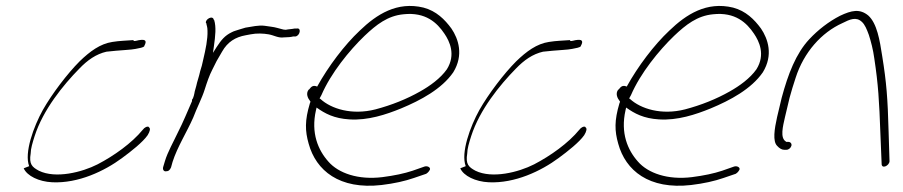

<svg xmlns="http://www.w3.org/2000/svg" viewBox="-20 -580 2973 632"><path d="M58 -26C69 -1 108 18 152 20C238 24 324 -17 382 -60C412 -82 450 -112 466 -135C474 -148 476 -158 470 -161V-162C465 -166 454 -159 451 -154L450 -153C414 -109 355 -67 301 -39C250 -13 163 9 108 -18C86 -30 75 -39 81 -75C81 -90 87 -110 94 -132C122 -219 188 -300 241 -354C268 -382 296 -402 331 -410H332C343 -411 353 -412 362 -413C381 -415 412 -416 426 -419C440 -422 451 -423 455 -428V-429C465 -447 457 -451 439 -448H438C425 -445 420 -443 419 -448C394 -446 375 -446 350 -442C310 -436 276 -411 242 -378C202 -338 151 -271 121 -218C91 -164 59 -77 76 -33ZM484 -142H485Z M517 -30C515 -22 519 -16 525 -16C535 -16 539 -20 543 -29L548 -47C564 -97 595 -145 616 -193C628 -225 645 -257 654 -286C661 -308 669 -332 679 -351L693 -379L711 -410C729 -442 755 -458 789 -464L805 -467C825 -471 847 -470 864 -467C882 -464 896 -454 915 -457H916C925 -457 939 -458 945 -460H953C968 -463 973 -490 956 -486H949C940 -484 930 -484 921 -482H920C915 -482 912 -483 908 -484L893 -488C886 -490 880 -491 873 -492L852 -495C831 -498 809 -492 788 -489L768 -483C760 -480 750 -478 743 -474C720 -463 708 -448 693 -425L681 -406L684 -427C689 -462 692 -491 685 -514H684C681 -532 654 -516 658 -504H659C660 -496 663 -492 663 -479C664 -451 657 -418 649 -384C646 -370 643 -357 639 -346C635 -327 629 -312 626 -297L621 -279C620 -273 617 -256 612 -252V-250V-249V-247C597 -213 583 -178 566 -145C551 -113 532 -80 523 -50ZM614 -188Z M996 -285C986 -272 993 -257 1001 -247L1002 -245L1000 -240C983 -183 984 -149 996 -107C1020 -19 1097 45 1236 29C1278 24 1313 16 1342 6L1383 -8C1386 -10 1390 -13 1393 -18C1401 -27 1389 -35 1378 -32L1338 -18C1311 -9 1278 -2 1239 3C1159 13 1094 -10 1061 -48C1027 -86 1003 -142 1020 -217L1022 -226C1050 -206 1080 -190 1130 -187C1191 -183 1251 -203 1300 -223C1365 -250 1434 -287 1472 -342C1507 -399 1489 -452 1466 -486C1444 -516 1416 -544 1374 -555C1287 -576 1220 -533 1164 -479C1114 -432 1061 -362 1024 -295C1012 -300 1006 -297 997 -285ZM1032 -256 1038 -267C1069 -339 1130 -414 1180 -462C1219 -499 1256 -528 1308 -533C1381 -541 1419 -505 1443 -469C1460 -444 1481 -400 1451 -352C1430 -322 1395 -297 1363 -279C1319 -254 1269 -234 1216 -220C1138 -200 1070 -222 1035 -254ZM1472 -342Z M1495 -26C1506 -1 1545 18 1589 20C1675 24 1761 -17 1819 -60C1849 -82 1887 -112 1903 -135C1911 -148 1913 -158 1907 -161V-162C1902 -166 1891 -159 1888 -154L1887 -153C1851 -109 1792 -67 1738 -39C1687 -13 1600 9 1545 -18C1523 -30 1512 -39 1518 -75C1518 -90 1524 -110 1531 -132C1559 -219 1625 -300 1678 -354C1705 -382 1733 -402 1768 -410H1769C1780 -411 1790 -412 1799 -413C1818 -415 1849 -416 1863 -419C1877 -422 1888 -423 1892 -428V-429C1902 -447 1894 -451 1876 -448H1875C1862 -445 1857 -443 1856 -448C1831 -446 1812 -446 1787 -442C1747 -436 1713 -411 1679 -378C1639 -338 1588 -271 1558 -218C1528 -164 1496 -77 1513 -33ZM1921 -142H1922Z M2015 -285C2005 -272 2012 -257 2020 -247L2021 -245L2019 -240C2002 -183 2003 -149 2015 -107C2039 -19 2116 45 2255 29C2297 24 2332 16 2361 6L2402 -8C2405 -10 2409 -13 2412 -18C2420 -27 2408 -35 2397 -32L2357 -18C2330 -9 2297 -2 2258 3C2178 13 2113 -10 2080 -48C2046 -86 2022 -142 2039 -217L2041 -226C2069 -206 2099 -190 2149 -187C2210 -183 2270 -203 2319 -223C2384 -250 2453 -287 2491 -342C2526 -399 2508 -452 2485 -486C2463 -516 2435 -544 2393 -555C2306 -576 2239 -533 2183 -479C2133 -432 2080 -362 2043 -295C2031 -300 2025 -297 2016 -285ZM2051 -256 2057 -267C2088 -339 2149 -414 2199 -462C2238 -499 2275 -528 2327 -533C2400 -541 2438 -505 2462 -469C2479 -444 2500 -400 2470 -352C2449 -322 2414 -297 2382 -279C2338 -254 2288 -234 2235 -220C2157 -200 2089 -222 2054 -254ZM2491 -342Z M2538 -195C2529 -155 2523 -115 2538 -100C2546 -91 2554 -87 2561 -87H2569C2576 -87 2583 -93 2585 -100C2587 -107 2582 -113 2575 -113H2568L2567 -114C2547 -126 2557 -164 2564 -195L2579 -258C2585 -279 2591 -301 2599 -324C2626 -408 2684 -473 2753 -504C2777 -516 2798 -526 2817 -508C2827 -499 2833 -484 2840 -465C2847 -443 2854 -417 2858 -387C2871 -301 2874 -249 2878 -139L2882 -42C2881 -22 2907 -34 2908 -49L2905 -146C2902 -258 2898 -308 2884 -395C2876 -447 2867 -503 2838 -529C2810 -552 2783 -546 2745 -528C2708 -509 2673 -482 2644 -451C2600 -404 2574 -336 2553 -258ZM2753 -504Z"/></svg>

Font: Stray Cat
Style: LtObl
Weight: 300
Version: Version 1.0